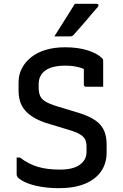

<svg xmlns="http://www.w3.org/2000/svg" viewBox="-20 -965 640 1003"><path d="M320 -718Q388 -718 438 -702Q488 -686 512 -662Q517 -658 518 -654.5Q519 -651 519 -645Q519 -626 519 -603Q519 -580 519 -557Q519 -534 519 -512Q497 -512 474 -512Q451 -512 429 -512Q424 -512 421 -515Q418 -518 418 -523Q418 -535 418 -547.5Q418 -560 418 -573Q418 -586 418 -600.5Q418 -615 418 -631L445 -590Q421 -606 391 -614Q361 -622 320 -622Q287 -622 261.5 -616Q236 -610 218 -597.5Q200 -585 191 -567Q182 -549 182 -526V-505Q182 -482 189.5 -464.5Q197 -447 217.5 -434.5Q238 -422 277 -410L373 -381Q419 -368 451 -352Q483 -336 501.5 -316Q520 -296 528.5 -270Q537 -244 537 -209V-168Q537 -111 507.5 -69Q478 -27 422.5 -4.5Q367 18 288 18Q239 18 196.5 11Q154 4 122.5 -8.5Q91 -21 73 -38Q70 -42 68.5 -45.5Q67 -49 67 -56Q67 -70 67 -83.5Q67 -97 67 -111.5Q67 -126 67 -142H84Q129 -108 177.5 -93.5Q226 -79 294 -79Q362 -79 397 -104.5Q432 -130 432 -171V-200Q432 -222 424.5 -237Q417 -252 396.5 -264Q376 -276 335 -288L239 -317Q191 -331 160 -349Q129 -367 110.5 -389Q92 -411 84.5 -436.5Q77 -462 77 -492V-534Q77 -575 94.5 -608.5Q112 -642 144 -667Q176 -692 220.5 -705Q265 -718 320 -718ZM371 -945Q399 -945 415.5 -945Q432 -945 447 -945Q462 -945 486 -945Q492 -945 494 -940Q496 -935 492 -930Q473 -909 459.5 -892.5Q446 -876 433 -861Q420 -846 404 -827.5Q388 -809 363 -781Q361 -779 357 -777Q353 -775 347 -775Q326 -775 313 -775Q300 -775 288.5 -775Q277 -775 264 -775Q283 -805 300 -832Q317 -859 334.5 -886.5Q352 -914 371 -945Z"/></svg>

Font: Recursive Medium
Style: Regular
Weight: 500
Version: Version 1.085